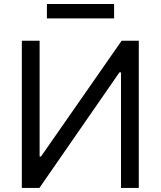

<svg xmlns="http://www.w3.org/2000/svg" viewBox="-20 -929 794 949"><path d="M87.9 -727.5H175.8V-155.3H182.6L581.1 -727.5H666V0H578.1V-571.3H570.3L174.8 0H87.9ZM543.9 -909.2V-837.9H211.9V-909.2Z"/></svg>

Font: Inter
Style: Regular
Weight: 400
Designer: Rasmus Andersson
Foundry: rsms
Version: Version 4.000;git-8c9346024